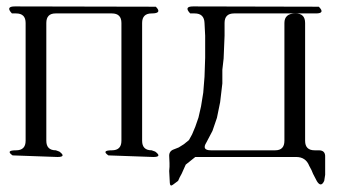

<svg xmlns="http://www.w3.org/2000/svg" viewBox="-20 -506 1040 589"><path d="M312.5 -29.3Q290 -44.9 323.2 -44.9Q352.5 -44.9 352.5 -74.2V-435.5Q352.5 -464.8 323.2 -464.8H150.4Q122.1 -464.8 122.1 -435.5V-74.2Q122.1 -44.9 151.4 -44.9L162.1 -41Q184.6 -24.4 156.2 -24.4L18.6 -29.3Q-3.9 -44.9 29.3 -44.9Q58.6 -44.9 58.6 -74.2V-435.5Q58.6 -464.8 29.3 -464.8H16.6Q-3.9 -486.3 25.4 -486.3L458 -485.4Q478.5 -464.8 445.3 -464.8Q416 -464.8 416 -435.5V-74.2Q416 -44.9 445.3 -44.9L456.1 -41Q478.5 -24.4 450.2 -24.4Z M886.7 -464.8Q916 -464.8 916 -435.5V-74.2Q916 -44.9 945.3 -44.9H958Q978.5 -44.9 977.5 -24.4V18.6V30.3L974.6 48.8Q964.8 70.3 952.1 49.8L940.4 27.3L935.5 15.6L928.7 2.9Q918 -24.4 888.7 -24.4H579.1L549.8 -1L537.1 27.3L531.2 38.1L526.4 48.8L510.7 60.5Q502 67.4 501 55.7L499 18.6L500 5.9V-5.9L499 -28.3Q499 -43 513.7 -47.9L528.3 -53.7L543.9 -63.5L559.6 -76.2L569.3 -93.8L579.1 -117.2L588.9 -145.5L596.7 -179.7L603.5 -221.7L607.4 -270.5L609.4 -329.1V-396.5L607.4 -435.5Q606.4 -464.8 577.1 -464.8H563.5Q543 -486.3 572.3 -486.3L958 -485.4Q978.5 -464.8 949.2 -464.8H698.2Q668.9 -464.8 668.9 -435.5V-396.5L666 -326.2L662.1 -292V-250L655.3 -192.4L645.5 -144.5L631.8 -104.5L613.3 -69.3Q597.7 -44.9 627 -44.9H824.2Q852.5 -44.9 852.5 -74.2V-435.5Q852.5 -464.8 886.7 -464.8Z"/></svg>

Font: B2 Hana
Style: Regular
Weight: 500
Version: 2020-08-05; (max)